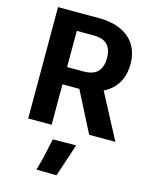

<svg xmlns="http://www.w3.org/2000/svg" viewBox="-144 -801 927 1184"><g transform="rotate(15 320.0 -209.0)"><path d="M75.7 0H225.3V-258.1H334.5Q458.5 -258.1 528.4 -318.6Q598.4 -379.2 598.4 -486.6Q598.4 -593.3 528.8 -652.1Q459.2 -710.9 334.7 -710.9H75.7ZM225.3 -368.4V-599.4H329.6Q395 -599.4 422 -569Q449 -538.6 449 -485.4Q448.7 -431.6 421.9 -400Q395 -368.4 329.6 -368.4ZM464.8 0H632.3L455.3 -335L297.4 -327.9ZM206.5 291.5 335 293 404.3 83.7 255.4 85Q241.2 155.3 231.6 195.8Q221.9 236.3 206.5 291.5Z"/></g></svg>

Font: Roboto Flex
Style: Regular
Weight: 400
Designer: Berlow after Robertson
Foundry: Google
Version: Version 3.200;gftools[0.9.32]